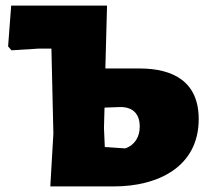

<svg xmlns="http://www.w3.org/2000/svg" viewBox="-20 -667 743 687"><path d="M479 -422H357L363 -647H20L9 -501L21 -487L117 -493H164L171 -189L160 0H388C544 0 691 -69 691 -241C691 -374 601 -422 479 -422ZM428 -136 355 -141 352 -209 354 -282 411 -284C456 -284 480 -259 480 -214C480 -178 463 -148 428 -136Z"/></svg>

Font: Luna Sans Black
Style: Regular
Weight: 900
Designer: Juan Pablo del Peral
Foundry: Huerta Tipografica
Version: Version 2.001; ttfautohint (v1.5)